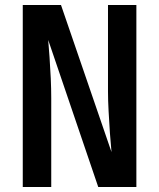

<svg xmlns="http://www.w3.org/2000/svg" viewBox="-20 -750 639 770"><path d="M71.3 0V-730H224.6L427.2 -140.1Q424.3 -172.4 420.9 -215.3Q418 -258.8 415.5 -304.2Q413.1 -349.1 413.1 -383.8V-730H526.9V0H374L173.3 -589.8Q175.3 -561 178.7 -520Q181.6 -479 183.6 -436Q185.5 -393.1 185.5 -356.9V0Z"/></svg>

Font: UDEV Gothic 35
Style: Bold
Weight: 700
Version: v2.1.0; ttfautohint (v1.8.4.7-5d5b-dirty) -l 6 -r 45 -G 200 